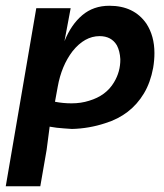

<svg xmlns="http://www.w3.org/2000/svg" viewBox="-39 -439 570 667"><path d="M101 208H-19L87 -410.5H206.5L185 -296Q208 -353.5 246.8 -386.2Q285.5 -419 341 -419Q426.5 -419 469.5 -357Q497.5 -314 497.5 -254.5Q497.5 -229.5 493 -203Q483.5 -152 461 -114.5Q415.5 -38.5 326.5 -11Q270.5 7.5 211 9L182.5 7Q157.5 5.5 133.5 1L123 81.5ZM209.5 -80Q242.5 -80 270.5 -89Q329.5 -106.5 357 -153Q379.5 -190 379 -233.5Q377.5 -261.5 367 -281.5Q348 -313.5 307 -313.5Q255 -313.5 213 -261Q174.5 -210.5 161.5 -137.5L152 -85.5Q180 -80 209.5 -80Z"/></svg>

Font: Lucymar Sans SemiBold
Style: Italic
Weight: 600
Italic angle: -10°
Foundry: The League of Moveable Type (original font) / Main changes by Cristiano Sobral with portions from Mirco Monsees
Version: Version 2.00;August 30, 2020;FontCreator 13.0.0.2681 64-bit